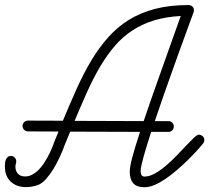

<svg xmlns="http://www.w3.org/2000/svg" viewBox="-86 -746 844 774"><path d="M26.9 -216.3Q18.1 -216.3 11.5 -222.7Q4.9 -229 4.9 -237.8Q4.9 -247.1 11.2 -253.4Q17.6 -259.8 26.9 -259.8L167.5 -259.3Q195.8 -327.6 223.4 -388.9Q251 -450.2 282 -502Q313 -553.7 349.9 -595.2Q386.7 -636.7 433.3 -665.8Q480 -694.8 539.1 -710.2Q598.1 -725.6 673.8 -725.6Q682.6 -725.6 689.2 -720Q695.8 -714.4 695.8 -705.1Q695.8 -700.7 694.3 -696.3Q691.4 -689 683.1 -666Q674.8 -643.1 662.4 -609.1Q649.9 -575.2 634.5 -532.7Q619.1 -490.2 602.8 -443.8Q586.4 -397.5 569.6 -349.9Q552.7 -302.2 538.1 -257.8H593.3Q602.5 -257.8 608.6 -251.2Q614.7 -244.6 614.7 -235.8Q614.7 -227.1 608.4 -220.7Q602.1 -214.4 593.3 -214.4H523.4Q514.2 -185.5 506.3 -160.2Q498.5 -134.8 492.9 -114.5Q487.3 -94.2 484.1 -79.8Q481 -65.4 481 -58.6Q481 -54.2 481.4 -50Q481.9 -45.9 483.4 -42.2Q484.9 -38.6 488 -36.4Q491.2 -34.2 496.6 -34.2Q516.1 -34.2 538.3 -46.6Q560.5 -59.1 582.8 -77.9Q605 -96.7 626 -118.7Q647 -140.6 664.8 -159.4Q682.6 -178.2 695.8 -190.7Q709 -203.1 715.3 -203.1Q723.6 -203.1 730.7 -197Q737.8 -190.9 737.8 -182.1Q737.8 -172.9 731.9 -166.5Q721.2 -153.3 704.8 -135.5Q688.5 -117.7 668.5 -98.1Q648.4 -78.6 626.2 -59.6Q604 -40.5 581.5 -25.1Q559.1 -9.8 537.4 -0.5Q515.6 8.8 496.6 8.8Q465.3 8.8 451.2 -7.3Q437 -23.4 437 -54.2Q437 -73.2 447.5 -112.5Q458 -151.9 478.5 -214.4L196.8 -215.3L171.4 -153.3V-152.3Q165.5 -136.2 154.5 -112.3Q143.6 -88.4 129.6 -65.4Q115.7 -42.5 99.4 -24.2Q83 -5.9 66.4 0Q43 8.3 19 8.3Q0 8.3 -15.6 2.7Q-31.2 -2.9 -42.7 -13.7Q-54.2 -24.4 -60.3 -39.8Q-66.4 -55.2 -66.4 -74.7Q-66.4 -81.1 -65.7 -88.4Q-64.9 -95.7 -62.5 -102.1Q-60.1 -108.4 -55.2 -112.8Q-50.3 -117.2 -42 -117.2Q-32.7 -117.2 -26.6 -110.8Q-20.5 -104.5 -20.5 -95.2Q-20.5 -89.8 -22.2 -85Q-23.9 -80.1 -23.9 -74.7Q-23.9 -56.6 -13.7 -45.7Q-3.4 -34.7 15.1 -34.7Q29.8 -34.7 42.7 -41.3Q55.7 -47.9 67.1 -58.8Q78.6 -69.8 88.1 -83.7Q97.7 -97.7 105.7 -112.3Q113.8 -127 119.9 -141.1Q126 -155.3 130.4 -166.5V-168L149.9 -215.8ZM642.6 -681.6Q581.5 -678.2 533.7 -663.3Q485.8 -648.4 447.3 -623Q408.7 -597.7 377.7 -561.8Q346.7 -525.9 319.3 -480.2Q292 -434.6 266.8 -378.9Q241.7 -323.2 214.8 -258.8L493.2 -257.8Q519 -334.5 556.2 -438.7Q593.3 -543 642.6 -681.6Z"/></svg>

Font: Helvetia Verbundene
Style: Regular
Weight: 400
Designer: Peter Wiegel, original typeface by Carl Albert Fahrenwaldt 1901
Foundry: Peter Wiegel
Version: Version 2.000